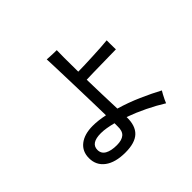

<svg xmlns="http://www.w3.org/2000/svg" viewBox="-191 -1079 1382 1382"><g transform="rotate(-45 500.0 -387.5)"><path d="M363 50Q261 50 204.5 8Q148 -34 148 -107Q148 -176 197.5 -214.5Q247 -253 332 -253Q386 -253 453 -239Q452 -300 450 -373Q448 -446 446 -519Q444 -592 442 -656Q440 -720 438.5 -765Q437 -810 436 -825Q446 -824 465 -823Q484 -822 504 -821.5Q524 -821 534 -821Q533 -802 533 -742.5Q533 -683 534 -602Q562 -602 602.5 -603.5Q643 -605 687.5 -607Q732 -609 771.5 -611.5Q811 -614 838 -617Q838 -606 838 -587Q838 -568 838.5 -550.5Q839 -533 839 -524Q814 -524 774 -523Q734 -522 689 -521.5Q644 -521 603 -520Q562 -519 536 -518Q538 -444 540 -365Q542 -286 545 -215Q631 -190 715 -153Q799 -116 864 -81Q858 -72 849 -55Q840 -38 832 -21.5Q824 -5 820 6Q761 -31 690 -65.5Q619 -100 549 -125Q551 -36 506 7Q461 50 363 50ZM357 -31Q407 -31 432.5 -52.5Q458 -74 456 -125V-155Q422 -164 391.5 -169Q361 -174 336 -174Q233 -174 233 -106Q233 -68 266 -49.5Q299 -31 357 -31Z"/></g></svg>

Font: Zen Kaku Gothic Antique Medium
Style: Regular
Weight: 500
Designer: Yoshimichi Ohira
Foundry: Positype
Version: Version 1.002